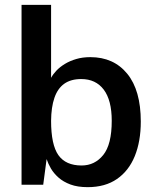

<svg xmlns="http://www.w3.org/2000/svg" viewBox="-20 -763 643 793"><path d="M342 10Q300.5 10 271 -1Q241.5 -12 221.8 -29.5Q202 -47 190.2 -67.2Q178.5 -87.5 172.5 -106L158.5 0H69V-743H191V-441.5Q199 -456.5 213.2 -471.5Q227.5 -486.5 248 -499Q268.5 -511.5 294.8 -519.2Q321 -527 353 -527Q449.5 -527 505.5 -458.5Q561.5 -390 561.5 -261Q561.5 -179.5 536.8 -118.5Q512 -57.5 463.2 -23.8Q414.5 10 342 10ZM317 -79.5Q371.5 -79.5 406.5 -123Q441.5 -166.5 441.5 -264Q441.5 -349 408.5 -392.8Q375.5 -436.5 315.5 -436.5Q272.5 -436.5 245.2 -417Q218 -397.5 204.8 -359Q191.5 -320.5 191 -264Q191 -165 221.2 -122.2Q251.5 -79.5 317 -79.5Z"/></svg>

Font: Public Sans Thin SemiBold
Style: Regular
Weight: 600
Version: Version 2.001